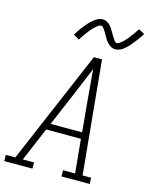

<svg xmlns="http://www.w3.org/2000/svg" viewBox="-155 -1054 894 1142"><g transform="rotate(15 292.0 -483.0)"><path d="M-15 0 -16 -38H43L131 -245L340 -735H390L457 -38H510L511 0H337V-38H411L391 -246H177L89 -38H158V0ZM388 -285 369 -490Q365 -534 361.5 -577.5Q358 -621 354 -665Q336 -621 317.5 -577.5Q299 -534 281 -490L194 -285ZM450 -813Q442 -813 435 -815Q428 -817 422 -820.5Q416 -824 410.5 -828.5Q405 -833 400 -838.5Q395 -844 391 -849.5Q387 -855 383.5 -861Q380 -867 376.5 -873.5Q373 -880 369 -886.5Q365 -893 361 -899.5Q357 -906 353.5 -911Q350 -916 345.5 -921.5Q341 -927 333 -927Q329 -927 324.5 -925Q320 -923 316.5 -921Q313 -919 309 -915.5Q305 -912 300.5 -908Q296 -904 293.5 -902Q291 -900 288.5 -897Q286 -894 283.5 -891Q281 -888 278 -885Q275 -882 272.5 -878.5Q270 -875 267 -871Q264 -867 260.5 -863Q257 -859 254 -854.5Q251 -850 247.5 -845Q244 -840 240.5 -835Q237 -830 233.5 -824.5Q230 -819 226 -813L190 -834Q196 -843 201.5 -851.5Q207 -860 212.5 -868Q218 -876 223.5 -883Q229 -890 234.5 -896.5Q240 -903 244.5 -908.5Q249 -914 253.5 -919Q258 -924 263 -929Q268 -934 275 -939.5Q282 -945 288 -949.5Q294 -954 301.5 -958Q309 -962 317 -964Q325 -966 333 -966Q341 -966 347.5 -964Q354 -962 360.5 -958.5Q367 -955 372.5 -950.5Q378 -946 383 -940.5Q388 -935 392 -929Q396 -923 399.5 -917Q403 -911 406.5 -905Q410 -899 414 -892Q418 -885 422 -879Q426 -873 429.5 -868Q433 -863 437.5 -857Q442 -851 450 -851Q454 -851 458.5 -853.5Q463 -856 466 -858Q469 -860 473 -863Q477 -866 482 -870.5Q487 -875 489.5 -877Q492 -879 494.5 -882Q497 -885 499 -887.5Q501 -890 504.5 -893.5Q508 -897 510.5 -900.5Q513 -904 516 -908Q519 -912 522 -916Q525 -920 528.5 -924.5Q532 -929 535.5 -934Q539 -939 542.5 -944Q546 -949 549.5 -954.5Q553 -960 557 -965L593 -945Q587 -935 581 -926.5Q575 -918 570 -910.5Q565 -903 559 -896Q553 -889 548 -882.5Q543 -876 538 -870Q533 -864 528.5 -859Q524 -854 519.5 -849.5Q515 -845 508 -839Q501 -833 495 -828.5Q489 -824 481 -820.5Q473 -817 465.5 -815Q458 -813 450 -813Z"/></g></svg>

Font: Iosevka Etoile Extralight
Style: Italic
Weight: 200
Italic angle: -9°
Designer: Belleve Invis
Foundry: Belleve Invis
Version: Version 22.1.2; ttfautohint (v1.8.4)